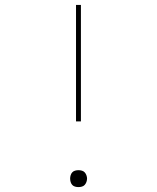

<svg xmlns="http://www.w3.org/2000/svg" viewBox="-20 -755 640 783"><path d="M290 -260V-735H310V-260ZM300 8Q293 8 286 6Q279 4 274.5 -1Q270 -6 268 -13Q266 -20 266 -27Q266 -33 268 -40Q270 -47 274.5 -52Q279 -57 286 -59Q293 -61 300 -61Q307 -61 314 -59Q321 -57 325.5 -52Q330 -47 332.5 -40Q335 -33 335 -27Q335 -20 332.5 -13Q330 -6 325.5 -1Q321 4 314 6Q307 8 300 8Z"/></svg>

Font: Iosevka Slab Thin Extended
Style: Regular
Weight: 100
Width: 7
Monospace: yes
Designer: Belleve Invis
Foundry: Belleve Invis
Version: Version 11.1.1; ttfautohint (v1.8.3)